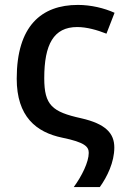

<svg xmlns="http://www.w3.org/2000/svg" viewBox="-20 -569 505 781"><path d="M297 -549C148 -549 48 -463 48 -249C48 -95 127 -31 233 -9C326 10 341 28 341 53C341 90 313 147 280 192H386C416 150 445 91 445 31C445 -26 411 -65 310 -88C192 -114 160 -141 160 -251C160 -388 198 -459 294 -459C333 -459 375 -447 413 -432L446 -517C404 -536 350 -549 297 -549Z"/></svg>

Font: Noto Sans Thai Medium
Style: Regular
Weight: 500
Designer: Monotype Design Team
Foundry: Monotype Imaging Inc.
Version: Version 1.901